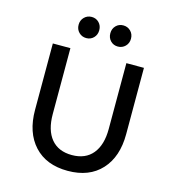

<svg xmlns="http://www.w3.org/2000/svg" viewBox="-130 -1018 1041 1140"><g transform="rotate(15 390.0 -448.0)"><path d="M110 -288V-696H218V-291Q218 -192 262.5 -138.5Q307 -85 390 -85Q473 -85 517.5 -139Q562 -193 562 -291V-696H670V-288Q670 -149 596 -68.5Q522 12 390 12Q258 12 184 -68.5Q110 -149 110 -288ZM229 -843Q229 -871 247.5 -889.5Q266 -908 293 -908Q320 -908 338 -889.5Q356 -871 356 -843Q356 -815 338 -796.5Q320 -778 293 -778Q266 -778 247.5 -796.5Q229 -815 229 -843ZM424 -843Q424 -871 442 -889.5Q460 -908 487 -908Q514 -908 532.5 -889.5Q551 -871 551 -843Q551 -815 532.5 -796.5Q514 -778 487 -778Q460 -778 442 -796.5Q424 -815 424 -843Z"/></g></svg>

Font: Amiko SemiBold
Style: Regular
Weight: 600
Designer: Pablo Impallari, Rodrigo Fuenzalida, Andres Torresi
Foundry: Impallari Type
Version: Version 1.001; ttfautohint (v1.3)